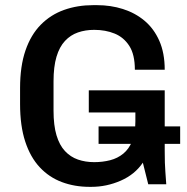

<svg xmlns="http://www.w3.org/2000/svg" viewBox="-20 -716 727 746"><path d="M328 10Q270 10 220.5 -8.5Q171 -27 134.5 -66Q98 -105 78 -166Q58 -227 58 -312V-374Q58 -459 79 -520Q100 -581 138.5 -620Q177 -659 229 -677.5Q281 -696 342 -696H357Q410 -696 457.5 -681Q505 -666 541.5 -635.5Q578 -605 599 -557.5Q620 -510 620 -445H504Q504 -504 482.5 -537.5Q461 -571 425.5 -585.5Q390 -600 346 -600Q312 -600 283 -590Q254 -580 232.5 -557Q211 -534 199.5 -495.5Q188 -457 188 -400V-286Q188 -229 199.5 -190.5Q211 -152 232.5 -129Q254 -106 283 -96Q312 -86 346 -86Q379 -86 408 -93.5Q437 -101 459 -119Q481 -137 493.5 -167.5Q506 -198 506 -244V-279H325V-365H620V-130Q620 -80 622.5 -48.5Q625 -17 626 0H556L535 -84Q504 -38 449 -14Q394 10 335 10ZM363 -157V-225H680V-157Z"/></svg>

Font: Chivo Medium
Style: Regular
Weight: 500
Designer: Hector Gatti
Foundry: Omnibus-Type
Version: Version 2.002